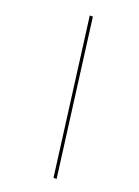

<svg xmlns="http://www.w3.org/2000/svg" viewBox="-151 -795 675 931"><g transform="rotate(20 186.5 -330.0)"><path d="M145 -730H161L265 70H249Z"/></g></svg>

Font: Elaine Sans Thin
Style: Italic
Weight: 250
Italic angle: -13°
Designer: Wei Huang
Foundry: Wei Huang
Version: Version 2.001;December 24, 2019;FontCreator 12.0.0.2547 64-b